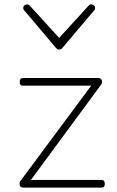

<svg xmlns="http://www.w3.org/2000/svg" viewBox="-20 -856 535 876"><path d="M88 0Q72 0 70 -11.5Q68 -23 73 -30L396 -465H85Q77 -465 73.5 -469Q70 -473 70 -483Q70 -491 73.5 -495.5Q77 -500 85 -500H429Q437 -500 441 -495Q445 -490 445.5 -483Q446 -476 440 -468L121 -35H443Q451 -35 454.5 -30.5Q458 -26 458 -15Q458 -8 454.5 -4Q451 0 443 0ZM396 -836Q403 -836 408.5 -831.5Q414 -827 414 -819Q414 -816 413 -813Q412 -810 409 -808L266 -639Q262 -633 258 -631.5Q254 -630 250 -630Q246 -630 242.5 -631.5Q239 -633 234 -639L91 -808Q89 -810 87.5 -813Q86 -816 86 -819Q86 -827 91.5 -831.5Q97 -836 104 -836Q108 -836 111 -834.5Q114 -833 116 -830L250 -683L384 -830Q387 -833 389.5 -834.5Q392 -836 396 -836Z"/></svg>

Font: Playwrite CL Thin
Style: Regular
Weight: 100
Designer: Veronika Burian, José Scaglione
Foundry: TypeTogether
Version: Version 1.002